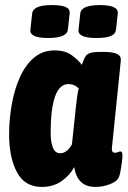

<svg xmlns="http://www.w3.org/2000/svg" viewBox="-20 -730 505 758"><path d="M145 8Q78 8 47 -50Q16 -108 16 -199Q16 -259 26.5 -318Q37 -377 58.5 -425Q80 -473 114 -502Q148 -531 195 -531Q238 -531 264 -511.5Q290 -492 303 -474Q310 -494 316 -505Q322 -516 335 -520.5Q348 -525 375 -525H392Q461 -525 457 -491L422 -148Q419 -127 434 -127Q440 -127 445.5 -129.5Q451 -132 456 -132Q460 -132 462 -127Q464 -122 463 -107Q462 -92 458 -67Q454 -42 450 -32Q443 -14 414.5 -3Q386 8 357 8Q320 8 299.5 -12Q279 -32 273 -70Q255 -37 222.5 -14.5Q190 8 145 8ZM218 -125Q244 -125 264 -160L281 -320Q283 -337 285.5 -354.5Q288 -372 291 -381Q285 -387 275 -392.5Q265 -398 250 -398Q180 -398 180 -204Q180 -171 188.5 -148Q197 -125 218 -125ZM360 -580Q286 -580 290 -613L297 -677Q301 -710 374 -710Q448 -710 445 -677L438 -613Q436 -596 418 -588Q400 -580 360 -580ZM170 -580Q96 -580 100 -613L107 -677Q111 -710 184 -710Q223 -710 240 -702Q257 -694 255 -677L248 -613Q244 -580 170 -580Z"/></svg>

Font: Asap Condensed Condensed ExtraBold
Style: Italic
Weight: 800
Width: 3
Italic angle: -6°
Designer: Pablo Cosgaya
Foundry: Omnibus-Type
Version: Version 3.001; ttfautohint (v1.8.4.7-5d5b)